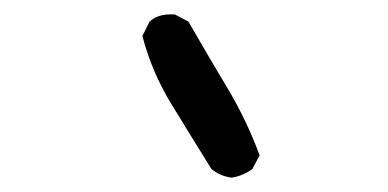

<svg xmlns="http://www.w3.org/2000/svg" viewBox="-20 -864 540 267"><path d="M302 -617Q286 -619 274 -629Q246 -674 218.5 -719Q191 -764 178 -814L188 -834Q199 -844 217 -844H223L242 -834Q269 -787 296 -742Q323 -697 341 -648L331 -629Q317 -619 302 -617Z"/></svg>

Font: Xiaolai Mono SC
Style: Regular
Weight: 400
Monospace: yes
Designer: LXGW / Nozomi Seto
Version: Version 3.113;September 30, 2024